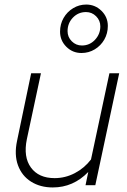

<svg xmlns="http://www.w3.org/2000/svg" viewBox="-20 -814 559 844"><path d="M212 10Q157 10 116.5 -15.5Q76 -41 59 -87.5Q42 -134 55 -195L117 -492H160L98 -202Q82 -124 116 -77.5Q150 -31 220 -31Q267 -31 309 -53Q351 -75 380 -113L461 -492H504L399 0H356L368 -58Q302 10 212 10ZM338 -581Q299 -581 271.5 -608.5Q244 -636 244 -675Q244 -708 259.5 -735Q275 -762 301.5 -778Q328 -794 359 -794Q398 -794 426 -766.5Q454 -739 454 -700Q454 -667 438.5 -640Q423 -613 396.5 -597Q370 -581 338 -581ZM340 -614Q374 -614 397.5 -639Q421 -664 421 -698Q421 -724 402.5 -742.5Q384 -761 358 -761Q324 -761 300.5 -736.5Q277 -712 277 -677Q277 -651 295.5 -632.5Q314 -614 340 -614Z"/></svg>

Font: Red Hat Display
Style: Italic
Weight: 300
Italic angle: -12°
Designer: Pentagram, MCKL
Foundry: Pentagram, MCKL
Version: Version 1.023